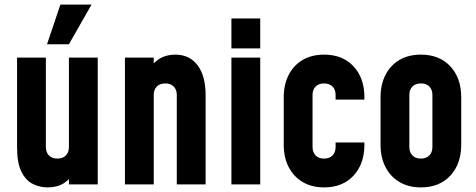

<svg xmlns="http://www.w3.org/2000/svg" viewBox="-20 -800 2064 833"><path d="M186 13Q153.5 13 123.2 -1.5Q93 -16 73.5 -53.8Q54 -91.5 54 -162V-550H179V-162Q179 -139.5 192 -125.8Q205 -112 229 -112Q253 -112 266 -125.8Q279 -139.5 279 -162V-550H404V0H279V-84L301 -55Q285.5 -23 256.8 -5Q228 13 186 13ZM184 -608 242 -780H377L279 -608Z M522 0V-550H647V-463L624 -488Q640.5 -525.5 670.5 -544.2Q700.5 -563 740 -563Q802.5 -563 837.2 -516.8Q872 -470.5 872 -388V0H747V-388Q747 -410.5 734 -424.2Q721 -438 697 -438Q673 -438 660 -424.2Q647 -410.5 647 -388V0Z M984 0V-550H1109V0ZM984 -590V-720H1109V-590Z M1386.1 13Q1332.5 13 1293.2 -10.2Q1254 -33.5 1232.5 -75Q1211 -116.5 1211 -172V-378Q1211 -433.3 1232.5 -475.1Q1254 -517 1293.2 -540Q1332.5 -563 1386.1 -563Q1466.5 -563 1513.8 -512.2Q1561 -461.5 1561 -378V-368H1436V-388Q1436 -410.7 1423 -424.3Q1410 -438 1386 -438Q1362 -438 1349 -424.3Q1336 -410.7 1336 -388V-162Q1336 -139.7 1349 -125.9Q1362 -112 1386 -112Q1410 -112 1423 -125.9Q1436 -139.7 1436 -162V-182H1561V-172Q1561 -89.1 1513.8 -38Q1466.5 13 1386.1 13Z M1806.1 13Q1752.5 13 1713.2 -10.2Q1674 -33.5 1652.5 -75Q1631 -116.5 1631 -172V-378Q1631 -433.3 1652.5 -475.1Q1674 -517 1713.2 -540Q1752.5 -563 1806.1 -563Q1886.5 -563 1933.8 -512.2Q1981 -461.5 1981 -378V-172Q1981 -89.1 1933.8 -38Q1886.5 13 1806.1 13ZM1806 -112Q1830 -112 1843 -125.9Q1856 -139.7 1856 -162V-388Q1856 -410.7 1843 -424.3Q1830 -438 1806 -438Q1782 -438 1769 -424.3Q1756 -410.7 1756 -388V-162Q1756 -139.7 1769 -125.9Q1782 -112 1806 -112Z"/></svg>

Font: Mohave Light
Style: Regular
Weight: 300
Designer: Gumpita Rahayu
Foundry: Tokotype
Version: Version 2.003